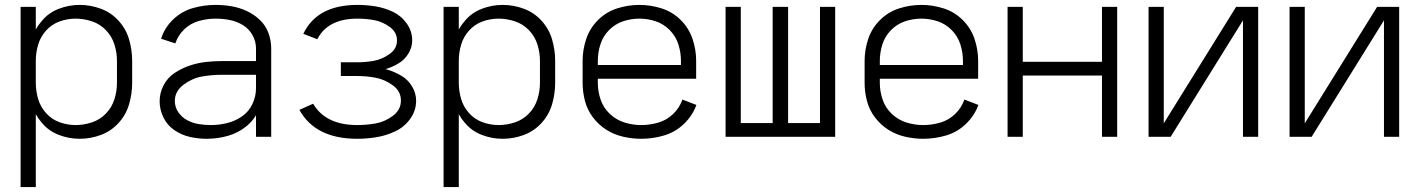

<svg xmlns="http://www.w3.org/2000/svg" viewBox="-20 -558 5790 783"><path d="M64 205V-530H126V-438Q136 -456 150 -472Q178 -506 219.5 -522Q261 -538 305 -538Q349 -538 391 -522.5Q433 -507 463.5 -473.5Q494 -440 506.5 -397Q519 -354 519 -310V-220Q519 -176 506.5 -133Q494 -90 463.5 -56.5Q433 -23 391 -7.5Q349 8 305 8Q261 8 219.5 -8Q178 -24 150 -58Q136 -74 126 -92V205ZM288 -48Q322 -48 355 -59Q388 -70 412 -95Q436 -120 446.5 -153Q457 -186 457 -220V-310Q457 -344 446.5 -377Q436 -410 412 -435Q388 -460 355 -471Q322 -482 288 -482Q255 -482 223 -470.5Q191 -459 168 -433.5Q145 -408 135.5 -375.5Q126 -343 126 -310V-220Q126 -187 135.5 -154.5Q145 -122 168 -96.5Q191 -71 223 -59.5Q255 -48 288 -48Z M823 8Q789 8 755 0.5Q721 -7 691.5 -27Q662 -47 646.5 -79Q631 -111 631 -145Q631 -179 647 -210Q663 -241 691.5 -260Q720 -279 752 -290Q784 -301 817.5 -305Q851 -309 885 -309H1024V-361Q1024 -389 1009.5 -415Q995 -441 970 -456Q945 -471 916.5 -476.5Q888 -482 859 -482Q825 -482 791 -472.5Q757 -463 731.5 -438.5Q706 -414 695 -381L637 -400Q651 -445 686 -478.5Q721 -512 766.5 -525Q812 -538 859 -538Q892 -538 924 -532.5Q956 -527 985.5 -513.5Q1015 -500 1039 -477.5Q1063 -455 1074.5 -424Q1086 -393 1086 -361V0H1024V-88Q1009 -63 986 -44Q952 -16 909.5 -4Q867 8 823 8ZM840 -48Q873 -48 906 -56Q939 -64 967 -83.5Q995 -103 1009.5 -134Q1024 -165 1024 -198V-253H885Q844 -253 804 -246Q764 -239 728.5 -212.5Q693 -186 693 -146Q693 -121 707.5 -100Q722 -79 744 -67.5Q766 -56 790.5 -52Q815 -48 840 -48Z M1437 8Q1266 8 1201 -110L1257 -135Q1308 -48 1437 -48Q1474 -48 1511.5 -54.5Q1549 -61 1582 -85.5Q1615 -110 1615 -148Q1615 -186 1582 -210Q1549 -234 1512 -241Q1475 -248 1438 -248H1370V-304H1438Q1471 -304 1504.5 -310Q1538 -316 1568.5 -337.5Q1599 -359 1599 -393Q1599 -427 1569 -448.5Q1539 -470 1505.5 -476Q1472 -482 1438 -482Q1317 -482 1274 -398L1217 -420Q1273 -538 1438 -538Q1475 -538 1511.5 -532Q1548 -526 1582 -510Q1616 -494 1638.5 -462.5Q1661 -431 1661 -393Q1661 -365 1645.5 -339.5Q1630 -314 1604.5 -299Q1579 -284 1552 -276L1560 -274Q1590 -265 1617 -249Q1644 -233 1660.5 -205.5Q1677 -178 1677 -147Q1677 -107 1653 -73.5Q1629 -40 1592 -22.5Q1555 -5 1515.5 1.5Q1476 8 1437 8Z M1789 205V-530H1851V-438Q1861 -456 1875 -472Q1903 -506 1944.5 -522Q1986 -538 2030 -538Q2074 -538 2116 -522.5Q2158 -507 2188.5 -473.5Q2219 -440 2231.5 -397Q2244 -354 2244 -310V-220Q2244 -176 2231.5 -133Q2219 -90 2188.5 -56.5Q2158 -23 2116 -7.5Q2074 8 2030 8Q1986 8 1944.5 -8Q1903 -24 1875 -58Q1861 -74 1851 -92V205ZM2013 -48Q2047 -48 2080 -59Q2113 -70 2137 -95Q2161 -120 2171.5 -153Q2182 -186 2182 -220V-310Q2182 -344 2171.5 -377Q2161 -410 2137 -435Q2113 -460 2080 -471Q2047 -482 2013 -482Q1980 -482 1948 -470.5Q1916 -459 1893 -433.5Q1870 -408 1860.5 -375.5Q1851 -343 1851 -310V-220Q1851 -187 1860.5 -154.5Q1870 -122 1893 -96.5Q1916 -71 1948 -59.5Q1980 -48 2013 -48Z M2595 8Q2558 8 2521 -0.5Q2484 -9 2452.5 -29Q2421 -49 2398 -79.5Q2375 -110 2365.5 -146.5Q2356 -183 2356 -220V-310Q2356 -356 2371 -400Q2386 -444 2419.5 -477Q2453 -510 2497.5 -524Q2542 -538 2588 -538Q2633 -538 2677.5 -524Q2722 -510 2755.5 -477Q2789 -444 2804 -400Q2819 -356 2819 -310V-237H2418V-220Q2418 -185 2429.5 -151.5Q2441 -118 2467 -93.5Q2493 -69 2526.5 -58.5Q2560 -48 2595 -48Q2630 -48 2664.5 -58Q2699 -68 2725 -93Q2751 -118 2763 -152L2820 -130Q2804 -86 2769 -52.5Q2734 -19 2688 -5.5Q2642 8 2595 8ZM2418 -293H2757V-310Q2757 -344 2746.5 -377Q2736 -410 2711.5 -435Q2687 -460 2654.5 -471Q2622 -482 2588 -482Q2553 -482 2520.5 -471Q2488 -460 2463.5 -435Q2439 -410 2428.5 -377Q2418 -344 2418 -310Z M2939 0V-530H3001V-56H3131V-530H3194V-56H3324V-530H3386V0Z M3745 8Q3708 8 3671 -0.5Q3634 -9 3602.5 -29Q3571 -49 3548 -79.5Q3525 -110 3515.5 -146.5Q3506 -183 3506 -220V-310Q3506 -356 3521 -400Q3536 -444 3569.5 -477Q3603 -510 3647.5 -524Q3692 -538 3738 -538Q3783 -538 3827.5 -524Q3872 -510 3905.5 -477Q3939 -444 3954 -400Q3969 -356 3969 -310V-237H3568V-220Q3568 -185 3579.5 -151.5Q3591 -118 3617 -93.5Q3643 -69 3676.5 -58.5Q3710 -48 3745 -48Q3780 -48 3814.5 -58Q3849 -68 3875 -93Q3901 -118 3913 -152L3970 -130Q3954 -86 3919 -52.5Q3884 -19 3838 -5.5Q3792 8 3745 8ZM3568 -293H3907V-310Q3907 -344 3896.5 -377Q3886 -410 3861.5 -435Q3837 -460 3804.5 -471Q3772 -482 3738 -482Q3703 -482 3670.5 -471Q3638 -460 3613.5 -435Q3589 -410 3578.5 -377Q3568 -344 3568 -310Z M4089 0V-530H4151V-306H4474V-530H4536V0H4474V-250H4151V0Z M4664 0V-530H4726V-55L5021 -530H5083H5111V0H5049V-475L4754 0H4692Z M5239 0V-530H5301V-55L5596 -530H5658H5686V0H5624V-475L5329 0H5267Z"/></svg>

Font: Jozsika Light
Style: Regular
Weight: 300
Monospace: yes
Designer: Belleve Invis
Foundry: Belleve Invis
Version: 2.1.0